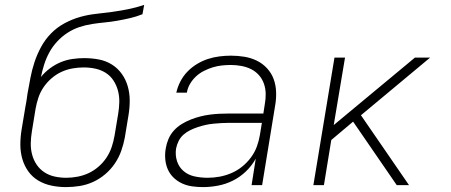

<svg xmlns="http://www.w3.org/2000/svg" viewBox="-20 -755 1840 783"><path d="M250 8Q250 8 250 8Q250 8 250 8H249Q219 8 190 2Q161 -4 136.5 -18.5Q112 -33 95.5 -56Q79 -79 71 -107Q63 -135 63 -165Q63 -195 68 -226L83 -316Q86 -330 88 -344Q90 -358 92 -372Q98 -405 104 -437Q110 -469 120.5 -501Q131 -533 147.5 -563.5Q164 -594 188.5 -619Q213 -644 244 -660.5Q275 -677 307 -686Q339 -695 372 -698.5Q405 -702 437.5 -706.5Q470 -711 502.5 -717.5Q535 -724 568 -735L561 -697Q536 -687 510 -681Q484 -675 458.5 -670.5Q433 -666 407 -663.5Q381 -661 355 -657Q329 -653 303.5 -644.5Q278 -636 255 -621Q232 -606 213 -585.5Q194 -565 181 -541Q168 -517 160 -491.5Q152 -466 147 -441Q163 -461 184 -476.5Q205 -492 228 -501.5Q251 -511 275.5 -514.5Q300 -518 323 -518Q354 -518 383 -512.5Q412 -507 436 -492Q460 -477 476.5 -454Q493 -431 501 -403Q509 -375 509 -345Q509 -315 504 -285L489 -194Q484 -167 474.5 -140Q465 -113 448.5 -88.5Q432 -64 409 -44.5Q386 -25 359.5 -13Q333 -1 305 3.5Q277 8 250 8ZM250 -30Q273 -30 296.5 -34.5Q320 -39 341.5 -49Q363 -59 382 -75.5Q401 -92 414.5 -112.5Q428 -133 435.5 -155.5Q443 -178 447 -201L462 -291Q466 -315 466.5 -339Q467 -363 461 -385.5Q455 -408 442.5 -427Q430 -446 411 -458Q392 -470 369 -475Q346 -480 321 -480Q299 -480 276 -476Q253 -472 231 -462Q209 -452 190 -435.5Q171 -419 157.5 -399Q144 -379 136.5 -356.5Q129 -334 125 -311L110 -219Q106 -195 105.5 -171Q105 -147 111 -124.5Q117 -102 129.5 -83.5Q142 -65 161 -52.5Q180 -40 203 -35Q226 -30 250 -30Z M808 8Q786 8 764 5Q742 2 722.5 -7Q703 -16 688 -30.5Q673 -45 664.5 -64Q656 -83 654 -105.5Q652 -128 656 -150Q659 -169 667 -188Q675 -207 689 -222.5Q703 -238 721 -249Q739 -260 758 -267.5Q777 -275 796.5 -280Q816 -285 835.5 -287.5Q855 -290 874 -291Q893 -292 913 -292H1054L1060 -331Q1064 -352 1063.5 -373.5Q1063 -395 1056 -414.5Q1049 -434 1035.5 -449Q1022 -464 1004 -473Q986 -482 964.5 -486Q943 -490 922 -490Q903 -490 884.5 -488Q866 -486 848 -480.5Q830 -475 812 -466Q794 -457 779.5 -443.5Q765 -430 755 -413Q745 -396 742 -377H699Q704 -400 715.5 -422.5Q727 -445 744.5 -463Q762 -481 783.5 -494Q805 -507 828 -514.5Q851 -522 875 -525Q899 -528 922 -528Q950 -528 977 -523.5Q1004 -519 1027.5 -507.5Q1051 -496 1069 -476.5Q1087 -457 1096 -432.5Q1105 -408 1106 -380Q1107 -352 1102 -324L1049 0H1006L1023 -108Q1007 -79 983 -56Q959 -33 930 -18.5Q901 -4 869.5 2Q838 8 808 8ZM827 -30Q851 -30 875.5 -34.5Q900 -39 923.5 -49Q947 -59 967.5 -75.5Q988 -92 1003.5 -113Q1019 -134 1027.5 -157.5Q1036 -181 1040 -205L1048 -254H913Q897 -254 881.5 -253Q866 -252 850 -250.5Q834 -249 818.5 -245.5Q803 -242 787.5 -237Q772 -232 756.5 -224.5Q741 -217 728.5 -206Q716 -195 708.5 -180Q701 -165 698 -149Q694 -122 702 -97.5Q710 -73 729 -57Q748 -41 774 -35.5Q800 -30 827 -30Z M1258 0 1344 -520H1387L1341 -245L1672 -520H1734L1452 -285L1648 0H1598L1420 -259L1331 -184L1301 0Z"/></svg>

Font: Iosevka SS04 XLt Ex Obl
Style: Regular
Weight: 200
Width: 7
Italic angle: -9°
Monospace: yes
Designer: Belleve Invis
Foundry: Belleve Invis
Version: Version 19.0.0; ttfautohint (v1.8.4)